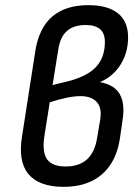

<svg xmlns="http://www.w3.org/2000/svg" viewBox="-20 -714 543 745"><path d="M227 11Q131 11 90 -39Q49 -89 66 -188L117 -516Q131 -605 182.5 -649.5Q234 -694 323 -694Q398 -694 437.5 -662.5Q477 -631 477 -569Q477 -511 448.5 -464.5Q420 -418 369 -396V-395Q424 -385 445 -348Q466 -311 455 -244L445 -175Q431 -85 375 -37Q319 11 227 11ZM235 -68Q340 -68 357 -180L369 -251Q376 -295 355.5 -318Q335 -341 292 -341Q268 -341 237.5 -334.5Q207 -328 173 -317L152 -185Q143 -123 163 -95.5Q183 -68 235 -68ZM184 -384 216 -392Q308 -411 347.5 -449Q387 -487 387 -551Q387 -585 368 -601Q349 -617 312 -617Q266 -617 239.5 -593.5Q213 -570 206 -521Z"/></svg>

Font: Sofia Sans Semi Condensed Medium
Style: Italic
Weight: 500
Italic angle: -9°
Version: Version 4.100